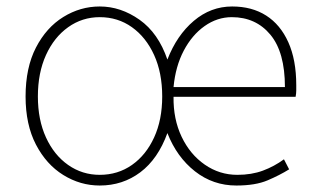

<svg xmlns="http://www.w3.org/2000/svg" viewBox="-20 -560 977 593"><path d="M288 13Q228 13 175.5 -19.5Q123 -52 91 -113.5Q59 -175 59 -262Q59 -351 91 -413Q123 -475 175.5 -507.5Q228 -540 288 -540Q353 -540 411 -499Q469 -458 497 -376Q526 -451 578.5 -495.5Q631 -540 697 -540Q758 -540 802 -512Q846 -484 870.5 -429.5Q895 -375 895 -297Q895 -289 895 -280.5Q895 -272 893 -261H516Q515 -192 541 -137.5Q567 -83 612.5 -51.5Q658 -20 713 -20Q757 -20 792 -33Q827 -46 857 -68L873 -37Q844 -19 806.5 -3Q769 13 710 13Q638 13 582 -31Q526 -75 497 -149Q468 -69 413.5 -28Q359 13 288 13ZM288 -20Q344 -20 387.5 -50.5Q431 -81 456 -135.5Q481 -190 481 -262Q481 -335 456 -390Q431 -445 387.5 -476Q344 -507 288 -507Q234 -507 190.5 -476Q147 -445 122 -390Q97 -335 97 -262Q97 -190 122 -135.5Q147 -81 190.5 -50.5Q234 -20 288 -20ZM516 -291H860Q860 -399 815 -453Q770 -507 696 -507Q651 -507 612 -479.5Q573 -452 547.5 -403.5Q522 -355 516 -291Z"/></svg>

Font: Noto Sans SC Thin Thin
Style: Regular
Weight: 250
Version: Version 2.004-H2;hotconv 1.0.118;makeotfexe 2.5.65603